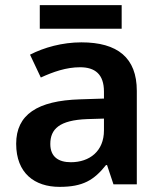

<svg xmlns="http://www.w3.org/2000/svg" viewBox="-20 -718 630 748"><path d="M454 -698H135V-606H454ZM297 -553C223 -553 151 -533 97 -505L139 -416C187 -438 238 -456 292 -456C350 -456 385 -429 385 -361V-334L292 -331C125 -326 43 -271 43 -158C43 -43 115 10 212 10C303 10 346 -16 393 -75H397L422 0H513V-364C513 -493 438 -553 297 -553ZM320 -254 385 -256V-210C385 -129 329 -86 256 -86C208 -86 176 -107 176 -157C176 -215 211 -250 320 -254Z"/></svg>

Font: Noto Sans Thaana SemiBold
Style: Regular
Weight: 600
Designer: David Williams
Foundry: Google Inc.
Version: Version 3.001